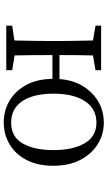

<svg xmlns="http://www.w3.org/2000/svg" viewBox="209 -777 582 1040"><g transform="rotate(90 500.0 -257.0)"><path d="M119.1 0V-32.2L199.2 -43.9Q202.1 -167 202.1 -227.5V-286.1Q202.1 -346.7 199.2 -469.7L119.1 -483.4V-513.7H360.4V-483.4L280.3 -469.7Q278.3 -389.6 278.3 -288.1H408.2Q414.1 -363.3 447.3 -416.5Q480.5 -469.7 531.2 -499Q582 -528.3 645.5 -528.3Q708 -528.3 761.2 -495.1Q814.5 -461.9 846.2 -400.9Q877.9 -339.8 877.9 -254.9Q877.9 -169.9 846.7 -109.9Q815.4 -49.8 761.7 -18.1Q708 13.7 643.6 13.7Q579.1 13.7 526.4 -17.1Q473.6 -47.9 440.9 -106.9Q408.2 -166 407.2 -250H278.3Q278.3 -127 280.3 -44.9L360.4 -32.2V0ZM487.3 -255.9Q487.3 -147.5 527.8 -86.9Q568.4 -26.4 644.5 -26.4Q720.7 -26.4 756.8 -88.4Q793 -150.4 793 -255.9Q793 -361.3 755.9 -424.8Q718.8 -488.3 644.5 -488.3Q569.3 -488.3 528.3 -426.3Q487.3 -364.3 487.3 -255.9Z"/></g></svg>

Font: GenEi Koburi Mincho v6
Style: Regular
Weight: 400
Designer: o_tamon (Modified)
Foundry: o_tamon / Adobe Systems Incorporated
Version: Version 6.1